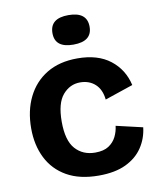

<svg xmlns="http://www.w3.org/2000/svg" viewBox="-85 -811 735 891"><g transform="rotate(-10 283.0 -365.0)"><path d="M309 14Q219 14 158.5 -20.5Q98 -55 67.5 -116Q37 -177 37 -256Q37 -339 68.5 -403Q100 -467 159.5 -503Q219 -539 304 -539Q400 -539 458.5 -493.5Q517 -448 534 -373L401 -328Q396 -376 368 -401.5Q340 -427 297 -427Q249 -427 215.5 -388Q182 -349 182 -262Q182 -173 217.5 -133.5Q253 -94 311 -94Q351 -94 374.5 -109.5Q398 -125 410 -149Q422 -173 425 -200L550 -171Q544 -119 516 -77Q488 -35 437 -10.5Q386 14 309 14ZM298 -605Q211 -605 211 -674Q211 -744 298 -744Q386 -744 386 -674Q386 -605 298 -605Z"/></g></svg>

Font: Bricolage Grotesque 10pt Bricolage Grotesque 10pt Regular
Style: Bold
Weight: 700
Designer: Mathieu Triay
Foundry: Atelier Triay
Version: Version 1.000; ttfautohint (v1.8.4.7-5d5b);gftools[0.9.32]